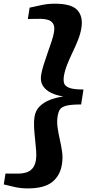

<svg xmlns="http://www.w3.org/2000/svg" viewBox="-20 -880 520 1066"><path d="M284.5 -859.5Q377 -859.5 409.5 -823.8Q442 -788 432 -725.5Q426.5 -691.5 413 -657.5Q399.5 -623.5 383.2 -590Q367 -556.5 353.8 -523.5Q340.5 -490.5 335 -459Q331.5 -438 335 -420.8Q338.5 -403.5 362.5 -393.2Q386.5 -383 443.5 -383L430.5 -300Q373.5 -300 347 -292.8Q320.5 -285.5 312 -271.2Q303.5 -257 300 -236Q295 -204.5 299.8 -171.5Q304.5 -138.5 312.2 -104.8Q320 -71 324.8 -37Q329.5 -3 324 31.5Q314.5 94.5 270.2 130.2Q226 166 134 166Q96 166 64 158.8Q32 151.5 1 144L10.5 83.5Q20.5 83.5 33 83.8Q45.5 84 58 84Q70.5 84 80 84Q103 84 123.8 78.2Q144.5 72.5 159.5 56Q174.5 39.5 179.5 8.5Q183 -12 180.8 -42.2Q178.5 -72.5 174.8 -106.5Q171 -140.5 169.2 -173Q167.5 -205.5 171.5 -231Q177 -266.5 200.2 -289.5Q223.5 -312.5 258.2 -325.8Q293 -339 332 -344.5Q294.5 -350 264.5 -364.2Q234.5 -378.5 218.8 -402.5Q203 -426.5 208 -462Q212 -487 222 -519.2Q232 -551.5 244 -585.2Q256 -619 266 -649Q276 -679 279.5 -700Q285 -732 275.2 -748Q265.5 -764 246.5 -769.8Q227.5 -775.5 204.5 -775.5Q194.5 -775.5 182 -775.2Q169.5 -775 157 -775Q144.5 -775 134.5 -774.5L144.5 -837.5Q178 -845 212.2 -852.2Q246.5 -859.5 284.5 -859.5Z"/></svg>

Font: Merriweather Light 18pt Black
Style: Italic
Weight: 900
Italic angle: -7.8°
Version: Version 2.101